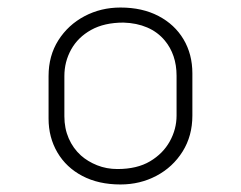

<svg xmlns="http://www.w3.org/2000/svg" viewBox="-20 -781 640 510"><path d="M300 -761Q358 -761 401 -738.5Q444 -716 467.5 -676.5Q491 -637 491 -586V-474Q491 -420 465 -378.5Q439 -337 395.5 -314Q352 -291 300 -291Q242 -291 199 -313.5Q156 -336 132.5 -376Q109 -416 109 -466V-579Q109 -633 135 -674Q161 -715 204.5 -738Q248 -761 300 -761ZM308 -721Q257 -721 222 -701.5Q187 -682 169 -649.5Q151 -617 151 -579V-472Q151 -440 162.5 -413.5Q174 -387 195 -368Q213 -352 238 -342Q263 -332 292 -332Q344 -332 378.5 -352.5Q413 -373 431 -405.5Q449 -438 449 -474V-580Q449 -608 441 -631.5Q433 -655 418 -673Q399 -696 371 -708Q343 -720 308 -721Z"/></svg>

Font: Recursive Sans Linear Light
Style: Regular
Weight: 300
Version: Version 1.085